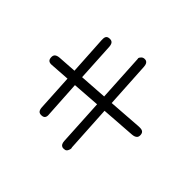

<svg xmlns="http://www.w3.org/2000/svg" viewBox="-176 -1025 1353 1353"><g transform="rotate(-45 500.0 -348.5)"><path d="M524.4 68.4Q543 68.4 552.2 59.1Q561.5 49.8 561.5 29.3V18.1L543.5 -234.9L885.3 -254.9Q918.5 -256.8 925.8 -276.4Q927.7 -282.2 927.7 -290Q927.7 -305.7 916.5 -315.9Q905.8 -326.2 897.5 -326.2H896L894.5 -325.2L538.6 -305.2L524.9 -511.2L813 -527.3Q841.8 -529.3 850.6 -544.9Q854.5 -552.2 854.5 -562.5Q854.5 -581.5 846.2 -589.8Q837.4 -598.6 818.4 -598.6H806.6L519 -581.5L509.8 -720.2Q507.8 -745.1 497.1 -755.9Q488.3 -764.6 472.7 -764.6Q452.6 -764.6 443.4 -755.4Q434.6 -746.6 434.6 -728.5L444.8 -576.7L173.3 -561.5Q150.4 -560.1 140.1 -550.3Q131.8 -541.5 131.8 -526.4Q131.8 -507.3 140.4 -498.8Q148.9 -490.2 166 -490.2L449.7 -507.3L464.4 -301.3L118.7 -282.2Q85.4 -280.3 78.1 -260.7Q76.2 -254.9 76.2 -246.8Q76.2 -238.8 78.1 -232.4Q82.5 -220.7 95.7 -215.3Q106.4 -210 115.2 -210Q118.2 -210 120.6 -210.4L123 -211.9L469.2 -231.9L487.3 22.9Q489.3 48.3 500.5 59.6Q508.8 68.4 524.4 68.4Z"/></g></svg>

Font: YuPearl-Light
Style: Light
Weight: 300
Designer: Max Yao
Foundry: Max-Everyday
Version: Version 1.011; ttfautohint (v1.8.3)